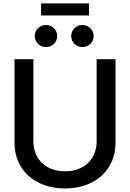

<svg xmlns="http://www.w3.org/2000/svg" viewBox="-20 -1066 744 1098"><path d="M351.6 11.7C526.4 11.7 640.6 -97.2 640.6 -249V-727.5H532.7V-257.8C532.7 -158.2 463.9 -86.4 351.6 -86.4C239.7 -86.4 170.9 -158.2 170.9 -257.8V-727.5H63V-249C63 -97.2 176.8 11.7 351.6 11.7ZM488.8 -977.5V-1046.4H214.8V-977.5ZM451.2 -796.9C487.3 -796.9 515.6 -824.2 515.6 -859.9C515.6 -895 487.3 -922.9 451.2 -922.9C415.5 -922.9 387.2 -895 387.2 -859.9C387.2 -824.2 415.5 -796.9 451.2 -796.9ZM242.7 -796.9C278.8 -796.9 307.1 -824.2 307.1 -859.9C307.1 -895 278.8 -922.9 242.7 -922.9C207 -922.9 178.7 -895 178.7 -859.9C178.7 -824.2 207 -796.9 242.7 -796.9Z"/></svg>

Font: Inteeer Medium
Style: Regular
Weight: 500
Designer: Rasmus Andersson
Foundry: rsms
Version: Version 4.001;Glyphs 3.4 (3402)